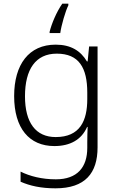

<svg xmlns="http://www.w3.org/2000/svg" viewBox="-20 -785 639 1045"><path d="M352 -756V-765H319C287 -719 261 -656 250 -612V-605H308C314 -648 336 -724 352 -756ZM283 -542C137 -542 57 -434 57 -262C57 -87 139 10 276 10C362 10 424 -25 454 -94H457C456 -69 455 -39 455 -11V20C455 125 401 191 284 191C208 191 142 174 92 149V204C142 226 202 240 282 240C444 240 511 157 511 17V-532H465L457 -451H453C419 -508 366 -542 283 -542ZM289 -493C410 -493 455 -416 455 -281V-246C455 -127 415 -39 283 -39C175 -39 116 -117 116 -261C116 -408 174 -493 289 -493Z"/></svg>

Font: Noto Sans Telugu Light
Style: Regular
Weight: 300
Designer: Jelle Bosma - Monotype Design Team
Foundry: Monotype Imaging Inc.
Version: Version 2.005